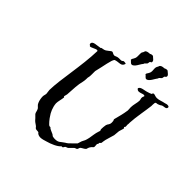

<svg xmlns="http://www.w3.org/2000/svg" viewBox="-188 -826 980 980"><g transform="rotate(45 302.0 -336.0)"><path d="M604 -555C604 -561 597 -562 592 -562C583 -562 580 -559 578 -559C560 -556 544 -548 529 -548C518 -548 511 -553 504 -553C495 -553 498 -546 495 -544C489 -541 480 -538 476 -537C458 -530 430 -532 425 -515C429 -508 435 -506 440 -506C451 -506 463 -513 470 -513C473 -513 477 -512 477 -509C477 -506 473 -503 473 -494C473 -488 476 -483 476 -476C476 -462 468 -439 468 -421C468 -414 469 -406 469 -401V-398C465 -368 456 -339 451 -318C451 -311 455 -316 455 -298C455 -280 447 -280 443 -267C441 -259 440 -242 440 -236C440 -229 443 -230 443 -224C443 -224 440 -219 440 -216C434 -200 432 -176 429 -161C424 -138 422 -136 414 -121C411 -114 409 -103 407 -99C404 -95 395 -87 389 -81C377 -68 370 -62 359 -56C337 -42 336 -32 308 -32C303 -32 298 -33 293 -34C289 -35 287 -39 283 -41C269 -48 256 -51 250 -59H249C248 -59 246 -59 244 -59C237 -59 213 -90 210 -96C198 -112 186 -138 184 -165C184 -181 190 -196 192 -216C192 -216 188 -217 188 -220C188 -225 191 -230 192 -238C194 -274 196 -317 203 -340C206 -352 206 -369 206 -373C209 -382 209 -392 209 -400C209 -407 209 -413 209 -418C209 -422 209 -425 210 -427C221 -469 228 -522 239 -533C242 -535 250 -536 254 -537C275 -540 287 -538 293 -559C291 -561 284 -562 279 -562C271 -562 273 -555 263 -555C258 -555 253 -555 248 -555C236 -555 227 -548 222 -548C212 -548 207 -555 201 -555C196 -555 190 -548 184 -544C166 -529 163 -533 148 -529C147 -529 147 -526 145 -526C123 -521 92 -524 92 -505C92 -503 93 -502 93 -500C94 -500 102 -493 101 -493C112 -493 130 -506 139 -506C141 -506 143 -505 145 -504C142 -392 113 -267 112 -190C112 -182 115 -173 115 -165C115 -159 111 -150 111 -143C111 -133 113 -116 119 -103C123 -92 133 -87 137 -81C143 -72 143 -59 148 -52C151 -48 159 -42 163 -37C174 -24 178 -21 192 -12C197 -9 199 -3 203 -1C209 3 217 0 225 3C226 3 229 9 232 10C237 13 243 15 250 15C263 15 277 10 287 7C313 0 346 -14 359 -30H360C361 -30 364 -30 365 -30C369 -30 371 -38 374 -41C377 -44 385 -45 389 -48C397 -55 403 -63 411 -70C415 -74 421 -73 425 -77C429 -81 428 -87 432 -92C440 -99 451 -102 458 -110C460 -114 461 -122 465 -128C472 -141 480 -139 480 -149C480 -154 479 -160 479 -165C479 -171 483 -167 483 -173C483 -175 483 -176 483 -177C483 -181 490 -183 491 -187C492 -194 493 -205 495 -212C499 -228 505 -245 509 -260C511 -271 510 -281 512 -292C514 -301 519 -312 520 -321C519 -321 516 -323 516 -325C516 -329 520 -330 520 -333C520 -340 519 -342 519 -345C519 -347 520 -350 520 -354V-362C522 -405 534 -463 538 -500V-509C538 -532 544 -527 553 -529C564 -532 576 -540 575 -540C584 -544 604 -540 604 -555ZM381 -658C382 -660 382 -662 382 -664C382 -673 371 -678 370 -680C366 -683 365 -687 358 -687C351 -687 345 -683 345 -683C339 -682 327 -683 319 -676C316 -673 317 -667 312 -661C309 -657 309 -652 309 -648C309 -642 309 -636 309 -629C309 -609 297 -604 297 -594C297 -593 297 -592 297 -592C301 -592 308 -578 317 -578C335 -578 348 -614 356 -621C359 -624 357 -625 359 -628C362 -632 368 -636 370 -639C373 -644 371 -649 374 -654C374 -655 380 -656 381 -658ZM486 -658C487 -660 488 -662 488 -664C488 -673 477 -678 476 -680C471 -683 471 -687 464 -687C456 -687 450 -683 450 -683C444 -682 433 -683 425 -676C421 -673 422 -667 417 -661C415 -657 414 -652 414 -648C414 -642 415 -636 415 -629C415 -609 402 -604 402 -594C402 -593 403 -592 403 -592C407 -592 414 -578 422 -578C440 -578 454 -614 461 -621C464 -624 462 -625 464 -628C467 -632 474 -636 476 -639C478 -644 477 -649 480 -654C480 -655 485 -656 486 -658Z"/></g></svg>

Font: Jim Nightshade
Style: Regular
Weight: 400
Designer: Astigmatic (AOETI)
Foundry: Astigmatic (AOETI)
Version: Version 1.000